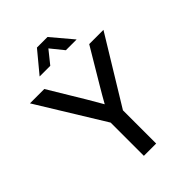

<svg xmlns="http://www.w3.org/2000/svg" viewBox="-265 -1064 1187 1187"><g transform="rotate(-45 329.0 -470.5)"><path d="M276.4 -290.5V0H383.8V-290.5L650.4 -727.5H525.9L389.2 -498C368.7 -463.9 349.6 -430.2 330.6 -396.5C311.5 -430.2 292 -463.9 271.5 -498L133.3 -727.5H7.8ZM168 -802.7H260.7L328.6 -887.2L397 -802.7H490.7V-803.2L374.5 -940.9H282.2L168 -803.2Z"/></g></svg>

Font: Inteeer Medium
Style: Regular
Weight: 500
Designer: Rasmus Andersson
Foundry: rsms
Version: Version 4.001;Glyphs 3.4 (3402)